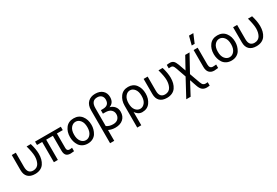

<svg xmlns="http://www.w3.org/2000/svg" viewBox="84 -2192 5457 3787"><g transform="rotate(-30 2812.0 -298.5)"><path d="M68.4 -193.4V-538.1H160.2V-213.9Q160.2 -60.5 284.2 -60.5Q329.1 -60.5 362.8 -80.1Q396.5 -99.6 414.6 -133.8Q432.6 -168 441.4 -207Q450.2 -246.1 450.2 -291Q450.2 -378.9 406.2 -538.1H501Q543 -398.4 543 -291Q543 -226.6 528.8 -172.9Q514.6 -119.1 484.9 -75.2Q455.1 -31.2 403.8 -6.8Q352.5 17.6 284.2 17.6Q178.7 17.6 123.5 -37.1Q68.4 -91.8 68.4 -193.4Z M598.6 -460.9V-538.1H1185.5V-460.9H1051.8V-128.9Q1051.8 -62.5 1111.3 -62.5Q1141.6 -62.5 1169.9 -68.4V10.7Q1113.3 17.6 1090.8 17.6Q1022.5 17.6 991.2 -17.1Q960 -51.8 960 -122.1V-460.9H807.6V0H716.8V-460.9Z M1333 -268.6Q1333 -169.9 1377 -114.7Q1420.9 -59.6 1484.4 -59.6Q1546.9 -59.6 1590.8 -114.7Q1634.8 -169.9 1634.8 -268.6Q1634.8 -369.1 1590.8 -423.8Q1546.9 -478.5 1484.4 -478.5Q1421.9 -478.5 1377.4 -424.3Q1333 -370.1 1333 -268.6ZM1239.3 -268.6Q1239.3 -390.6 1302.7 -473.1Q1366.2 -555.7 1484.4 -555.7Q1600.6 -555.7 1664.6 -473.1Q1728.5 -390.6 1728.5 -268.6Q1728.5 -217.8 1715.3 -169.9Q1702.1 -122.1 1675.3 -78.6Q1648.4 -35.2 1598.6 -8.8Q1548.8 17.6 1484.4 17.6Q1419.9 17.6 1370.6 -8.3Q1321.3 -34.2 1293.5 -77.1Q1265.6 -120.1 1252.4 -168.5Q1239.3 -216.8 1239.3 -268.6Z M1864.3 229.5V-519.5Q1864.3 -639.6 1927.7 -701.2Q1991.2 -762.7 2093.8 -762.7Q2200.2 -762.7 2260.3 -707Q2320.3 -651.4 2320.3 -559.6Q2320.3 -428.7 2209 -390.6Q2272.5 -375 2314.5 -326.7Q2356.4 -278.3 2356.4 -205.1Q2356.4 -101.6 2290.5 -42Q2224.6 17.6 2111.3 17.6Q2029.3 17.6 1959 -16.6V229.5ZM1959 -105.5Q2020.5 -63.5 2106.4 -63.5Q2179.7 -63.5 2219.2 -103.5Q2258.8 -143.6 2258.8 -206.1Q2258.8 -264.6 2216.3 -305.2Q2173.8 -345.7 2084 -345.7H2033.2V-425.8H2078.1Q2221.7 -425.8 2221.7 -558.6Q2221.7 -615.2 2187.5 -648.4Q2153.3 -681.6 2094.7 -681.6Q1959 -681.6 1959 -514.6Z M2722.7 -59.6Q2781.2 -59.6 2825.7 -113.3Q2870.1 -167 2870.1 -268.6Q2870.1 -368.2 2826.7 -423.3Q2783.2 -478.5 2722.7 -478.5Q2662.1 -478.5 2617.7 -423.3Q2573.2 -368.2 2573.2 -268.6Q2573.2 -167 2616.7 -113.3Q2660.2 -59.6 2722.7 -59.6ZM2482.4 230.5V-267.6Q2482.4 -387.7 2545.4 -471.7Q2608.4 -555.7 2724.6 -555.7Q2837.9 -555.7 2900.4 -473.6Q2962.9 -391.6 2962.9 -268.6Q2962.9 -151.4 2901.9 -66.9Q2840.8 17.6 2723.6 17.6Q2673.8 17.6 2633.3 -10.3Q2592.8 -38.1 2574.2 -75.2V230.5Z M3071.3 -193.4V-538.1H3163.1V-213.9Q3163.1 -60.5 3287.1 -60.5Q3332 -60.5 3365.7 -80.1Q3399.4 -99.6 3417.5 -133.8Q3435.5 -168 3444.3 -207Q3453.1 -246.1 3453.1 -291Q3453.1 -378.9 3409.2 -538.1H3503.9Q3545.9 -398.4 3545.9 -291Q3545.9 -226.6 3531.7 -172.9Q3517.6 -119.1 3487.8 -75.2Q3458 -31.2 3406.7 -6.8Q3355.5 17.6 3287.1 17.6Q3181.6 17.6 3126.5 -37.1Q3071.3 -91.8 3071.3 -193.4Z M3604.5 -470.7V-548.8Q3634.8 -554.7 3675.8 -554.7Q3725.6 -554.7 3755.9 -528.3Q3786.1 -502 3811.5 -433.6L3870.1 -268.6L4018.6 -538.1H4117.2L3910.2 -162.1L3992.2 66.4Q4011.7 120.1 4032.7 136.7Q4053.7 153.3 4085 153.3Q4111.3 153.3 4133.8 150.4V228.5Q4094.7 233.4 4068.4 233.4Q4005.9 233.4 3967.3 201.2Q3928.7 168.9 3904.3 95.7L3851.6 -57.6L3698.2 230.5H3598.6L3812.5 -166L3730.5 -398.4Q3715.8 -439.5 3699.2 -456.5Q3682.6 -473.6 3658.2 -473.6Q3627.9 -473.6 3604.5 -470.7Z M4210 -152.3V-538.1H4301.8V-157.2Q4301.8 -63.5 4378.9 -63.5Q4419.9 -63.5 4452.1 -68.4V9.8Q4384.8 17.6 4361.3 17.6Q4293 17.6 4251.5 -24.4Q4210 -66.4 4210 -152.3ZM4222.7 -633.8 4273.4 -830.1H4372.1L4289.1 -633.8Z M4606.4 -268.6Q4606.4 -169.9 4650.4 -114.7Q4694.3 -59.6 4757.8 -59.6Q4820.3 -59.6 4864.3 -114.7Q4908.2 -169.9 4908.2 -268.6Q4908.2 -369.1 4864.3 -423.8Q4820.3 -478.5 4757.8 -478.5Q4695.3 -478.5 4650.9 -424.3Q4606.4 -370.1 4606.4 -268.6ZM4512.7 -268.6Q4512.7 -390.6 4576.2 -473.1Q4639.6 -555.7 4757.8 -555.7Q4874 -555.7 4938 -473.1Q5002 -390.6 5002 -268.6Q5002 -217.8 4988.8 -169.9Q4975.6 -122.1 4948.7 -78.6Q4921.9 -35.2 4872.1 -8.8Q4822.3 17.6 4757.8 17.6Q4693.4 17.6 4644 -8.3Q4594.7 -34.2 4566.9 -77.1Q4539.1 -120.1 4525.9 -168.5Q4512.7 -216.8 4512.7 -268.6Z M5109.4 -193.4V-538.1H5201.2V-213.9Q5201.2 -60.5 5325.2 -60.5Q5370.1 -60.5 5403.8 -80.1Q5437.5 -99.6 5455.6 -133.8Q5473.6 -168 5482.4 -207Q5491.2 -246.1 5491.2 -291Q5491.2 -378.9 5447.3 -538.1H5542Q5584 -398.4 5584 -291Q5584 -226.6 5569.8 -172.9Q5555.7 -119.1 5525.9 -75.2Q5496.1 -31.2 5444.8 -6.8Q5393.6 17.6 5325.2 17.6Q5219.7 17.6 5164.6 -37.1Q5109.4 -91.8 5109.4 -193.4Z"/></g></svg>

Font: Gothic A1 Medium
Style: Regular
Weight: 500
Designer: HanYang I&C Co.,Ltd.
Foundry: HanYang I&C Co.,Ltd.
Version: Version 2.50